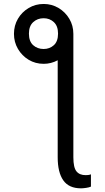

<svg xmlns="http://www.w3.org/2000/svg" viewBox="-20 -779 542 993"><path d="M52.2 -603.7Q52.2 -647 72.8 -682Q93.4 -717 128.4 -737.7Q163.4 -758.5 206 -758.5Q247.9 -758.5 282.7 -737.7Q317.5 -717 338.4 -682Q359.4 -647 359.4 -603.7V34.4Q359.4 87.4 375.5 107.2Q391.7 127.1 423.3 126.8Q428.6 127.1 436.6 126.1Q444.6 125 450.3 122.5V186.1Q441.8 190.3 425.8 192.6Q409.8 195 399.1 195Q336.3 195 307.4 153.8Q278.4 112.6 278.4 34.4V-467.3Q244.3 -448.9 206 -448.9Q163 -448.9 128.2 -469.8Q93.4 -490.8 72.8 -526.1Q52.2 -561.4 52.2 -603.7ZM205.6 -525.6Q236.9 -525.6 258.5 -545.3Q280.2 -565 280.2 -605.1Q280.2 -644.2 258.7 -664.4Q237.2 -684.7 205.6 -684.7Q173.7 -684.7 151.6 -664.4Q129.6 -644.2 129.6 -605.1Q129.6 -565 151.6 -545.3Q173.7 -525.6 205.6 -525.6Z"/></svg>

Font: Inter UI Light
Style: Regular
Weight: 300
Designer: Rasmus Andersson
Foundry: rsms
Version: 3.2;8d6f07862